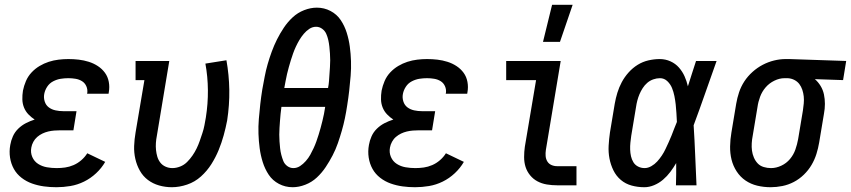

<svg xmlns="http://www.w3.org/2000/svg" viewBox="-20 -775 3559 803"><path d="M216 8Q189 8 163.5 4.5Q138 1 114 -7.5Q90 -16 70 -31.5Q50 -47 38 -68.5Q26 -90 22 -116Q18 -142 23 -169Q26 -187 34 -205Q42 -223 56.5 -237Q71 -251 88.5 -260Q106 -269 125 -275Q111 -284 99 -296.5Q87 -309 80.5 -325Q74 -341 73.5 -359Q73 -377 76 -396Q80 -416 88.5 -436Q97 -456 112 -472Q127 -488 145.5 -499Q164 -510 184 -516.5Q204 -523 225 -525.5Q246 -528 266 -528Q288 -528 309.5 -525.5Q331 -523 351.5 -516.5Q372 -510 389.5 -498.5Q407 -487 419 -470.5Q431 -454 435 -432.5Q439 -411 435 -389L434 -383H344L345 -386Q347 -401 341 -414.5Q335 -428 323 -435.5Q311 -443 296 -445.5Q281 -448 266 -448Q250 -448 234 -445.5Q218 -443 202.5 -435Q187 -427 177.5 -412.5Q168 -398 165 -382Q162 -366 167 -350.5Q172 -335 184 -326Q196 -317 212 -313.5Q228 -310 245 -310H300L287 -230H232Q220 -230 207 -229Q194 -228 181.5 -225Q169 -222 157.5 -216.5Q146 -211 136 -202.5Q126 -194 119.5 -182Q113 -170 111 -158Q107 -137 115 -118.5Q123 -100 139.5 -89.5Q156 -79 176 -75.5Q196 -72 217 -72Q235 -72 252.5 -74.5Q270 -77 287.5 -84.5Q305 -92 320 -105Q335 -118 345 -134L420 -98Q405 -72 382 -50.5Q359 -29 331.5 -15.5Q304 -2 274.5 3Q245 8 216 8Z M699 8Q671 8 645 0.5Q619 -7 598.5 -22.5Q578 -38 565 -61Q552 -84 546 -110.5Q540 -137 541 -164.5Q542 -192 547 -221L584 -440H547V-520H688L636 -207Q633 -192 632 -177Q631 -162 632.5 -147.5Q634 -133 638 -119.5Q642 -106 650.5 -95Q659 -84 672.5 -78Q686 -72 701 -72Q717 -72 733.5 -78.5Q750 -85 762.5 -97.5Q775 -110 785 -124.5Q795 -139 802.5 -154.5Q810 -170 815.5 -186Q821 -202 826.5 -218.5Q832 -235 835 -251Q838 -267 841 -284Q850 -341 849.5 -398Q849 -455 839 -509L927 -523Q938 -462 939 -399Q940 -336 930 -271Q924 -240 915.5 -209Q907 -178 894.5 -147.5Q882 -117 864 -88.5Q846 -60 820.5 -37Q795 -14 762.5 -3Q730 8 699 8Z M1204 8Q1173 8 1146.5 -6Q1120 -20 1104 -44Q1088 -68 1079 -96.5Q1070 -125 1066 -155Q1062 -185 1061 -215.5Q1060 -246 1062.5 -277Q1065 -308 1068.5 -339Q1072 -370 1077 -401Q1082 -428 1087 -454.5Q1092 -481 1099.5 -507Q1107 -533 1116.5 -559Q1126 -585 1138.5 -610Q1151 -635 1167 -659Q1183 -683 1204 -702.5Q1225 -722 1252 -732.5Q1279 -743 1305 -743Q1336 -743 1362.5 -729Q1389 -715 1405 -691Q1421 -667 1430 -638.5Q1439 -610 1443 -580Q1447 -550 1448 -519.5Q1449 -489 1446.5 -458Q1444 -427 1440.5 -396Q1437 -365 1432 -334Q1428 -307 1422.5 -280.5Q1417 -254 1409.5 -228Q1402 -202 1393 -176Q1384 -150 1371 -125Q1358 -100 1342 -76Q1326 -52 1305 -32.5Q1284 -13 1257 -2.5Q1230 8 1204 8ZM1352 -407Q1355 -422 1356 -436.5Q1357 -451 1358 -465.5Q1359 -480 1360 -494.5Q1361 -509 1361 -523Q1361 -537 1360 -551.5Q1359 -566 1357.5 -580Q1356 -594 1353 -607.5Q1350 -621 1344.5 -633.5Q1339 -646 1327.5 -654.5Q1316 -663 1302 -663Q1287 -663 1274 -654.5Q1261 -646 1250.5 -633.5Q1240 -621 1232 -607.5Q1224 -594 1217.5 -580Q1211 -566 1206 -552Q1201 -538 1196.5 -523.5Q1192 -509 1188 -494.5Q1184 -480 1180.5 -465.5Q1177 -451 1174.5 -436.5Q1172 -422 1169 -407ZM1207 -72Q1222 -72 1235 -80.5Q1248 -89 1259 -101.5Q1270 -114 1277.5 -127.5Q1285 -141 1291.5 -155Q1298 -169 1303 -183Q1308 -197 1312.5 -211.5Q1317 -226 1321 -240.5Q1325 -255 1328.5 -269.5Q1332 -284 1335 -298.5Q1338 -313 1340 -328H1157Q1155 -313 1153.5 -298.5Q1152 -284 1151 -269.5Q1150 -255 1149 -240.5Q1148 -226 1148 -212Q1148 -198 1149 -183.5Q1150 -169 1151.5 -155Q1153 -141 1156.5 -127.5Q1160 -114 1165 -101.5Q1170 -89 1181.5 -80.5Q1193 -72 1207 -72Z M1716 8Q1689 8 1663.5 4.5Q1638 1 1614 -7.5Q1590 -16 1570 -31.5Q1550 -47 1538 -68.5Q1526 -90 1522 -116Q1518 -142 1523 -169Q1526 -187 1534 -205Q1542 -223 1556.5 -237Q1571 -251 1588.5 -260Q1606 -269 1625 -275Q1611 -284 1599 -296.5Q1587 -309 1580.5 -325Q1574 -341 1573.5 -359Q1573 -377 1576 -396Q1580 -416 1588.5 -436Q1597 -456 1612 -472Q1627 -488 1645.5 -499Q1664 -510 1684 -516.5Q1704 -523 1725 -525.5Q1746 -528 1766 -528Q1788 -528 1809.5 -525.5Q1831 -523 1851.5 -516.5Q1872 -510 1889.5 -498.5Q1907 -487 1919 -470.5Q1931 -454 1935 -432.5Q1939 -411 1935 -389L1934 -383H1844L1845 -386Q1847 -401 1841 -414.5Q1835 -428 1823 -435.5Q1811 -443 1796 -445.5Q1781 -448 1766 -448Q1750 -448 1734 -445.5Q1718 -443 1702.5 -435Q1687 -427 1677.5 -412.5Q1668 -398 1665 -382Q1662 -366 1667 -350.5Q1672 -335 1684 -326Q1696 -317 1712 -313.5Q1728 -310 1745 -310H1800L1787 -230H1732Q1720 -230 1707 -229Q1694 -228 1681.5 -225Q1669 -222 1657.5 -216.5Q1646 -211 1636 -202.5Q1626 -194 1619.5 -182Q1613 -170 1611 -158Q1607 -137 1615 -118.5Q1623 -100 1639.5 -89.5Q1656 -79 1676 -75.5Q1696 -72 1717 -72Q1735 -72 1752.5 -74.5Q1770 -77 1787.5 -84.5Q1805 -92 1820 -105Q1835 -118 1845 -134L1920 -98Q1905 -72 1882 -50.5Q1859 -29 1831.5 -15.5Q1804 -2 1774.5 3Q1745 8 1716 8Z M2310 0Q2288 0 2267 -3.5Q2246 -7 2228 -16.5Q2210 -26 2197 -42Q2184 -58 2178 -77Q2172 -96 2172 -118Q2172 -140 2175 -161L2222 -440H2097V-520H2325L2263 -148Q2261 -135 2262 -122.5Q2263 -110 2269 -100Q2275 -90 2286 -85Q2297 -80 2310 -80H2391V0ZM2251 -600 2289 -755H2375L2322 -600Z M2675 8Q2647 8 2621.5 1Q2596 -6 2576.5 -22.5Q2557 -39 2545.5 -62.5Q2534 -86 2529 -112Q2524 -138 2525.5 -165.5Q2527 -193 2531 -221L2551 -341Q2555 -364 2562 -387Q2569 -410 2580.5 -431.5Q2592 -453 2609 -472Q2626 -491 2647 -504Q2668 -517 2692 -522.5Q2716 -528 2739 -528Q2763 -528 2784 -518.5Q2805 -509 2819.5 -492.5Q2834 -476 2843 -456Q2852 -436 2857 -414Q2866 -441 2874 -467.5Q2882 -494 2891 -520H2977Q2953 -453 2929.5 -385.5Q2906 -318 2881 -251Q2885 -188 2887.5 -125.5Q2890 -63 2893 0H2807Q2808 -23 2808 -46.5Q2808 -70 2808 -93Q2797 -74 2783.5 -56Q2770 -38 2753 -23.5Q2736 -9 2715.5 -0.5Q2695 8 2675 8ZM2676 -72Q2690 -72 2704 -80Q2718 -88 2728.5 -99.5Q2739 -111 2748 -124.5Q2757 -138 2763.5 -152Q2770 -166 2776.5 -180Q2783 -194 2788.5 -208Q2794 -222 2799.5 -236.5Q2805 -251 2811 -265Q2810 -284 2809 -302Q2808 -320 2806 -338Q2804 -356 2800.5 -373.5Q2797 -391 2790.5 -407Q2784 -423 2771 -435.5Q2758 -448 2740 -448Q2726 -448 2712 -443Q2698 -438 2687 -428.5Q2676 -419 2668 -406.5Q2660 -394 2654.5 -381Q2649 -368 2645.5 -354.5Q2642 -341 2640 -327L2620 -207Q2618 -193 2616.5 -178.5Q2615 -164 2615.5 -149.5Q2616 -135 2619 -121.5Q2622 -108 2629 -96.5Q2636 -85 2648.5 -78.5Q2661 -72 2676 -72Z M3203 8Q3174 8 3147 1.5Q3120 -5 3098 -20Q3076 -35 3061 -58Q3046 -81 3039.5 -107.5Q3033 -134 3033.5 -163Q3034 -192 3039 -221L3059 -341Q3063 -365 3071 -389Q3079 -413 3093 -434.5Q3107 -456 3127 -474Q3147 -492 3170 -504Q3193 -516 3217.5 -522Q3242 -528 3266 -528H3281L3519 -520L3506 -440L3388 -444Q3402 -432 3412 -415.5Q3422 -399 3426 -380Q3430 -361 3430 -340.5Q3430 -320 3426 -299L3406 -179Q3402 -155 3394.5 -131Q3387 -107 3374 -85Q3361 -63 3342 -44.5Q3323 -26 3300 -14Q3277 -2 3252 3Q3227 8 3203 8ZM3205 -72Q3226 -72 3247.5 -82Q3269 -92 3284 -110Q3299 -128 3306.5 -149.5Q3314 -171 3318 -193L3338 -313Q3340 -327 3341.5 -342Q3343 -357 3341.5 -371.5Q3340 -386 3335.5 -399.5Q3331 -413 3323 -423.5Q3315 -434 3302.5 -440.5Q3290 -447 3275 -448H3261Q3240 -448 3218.5 -437.5Q3197 -427 3182 -409.5Q3167 -392 3159 -370.5Q3151 -349 3148 -327L3128 -207Q3125 -192 3124 -176Q3123 -160 3125 -145Q3127 -130 3133 -116Q3139 -102 3149 -91.5Q3159 -81 3174 -76.5Q3189 -72 3204 -72Z"/></svg>

Font: Iosevka Curly Slab Medium
Style: Italic
Weight: 500
Italic angle: -9°
Monospace: yes
Designer: Belleve Invis
Foundry: Belleve Invis
Version: Version 22.1.2; ttfautohint (v1.8.4)